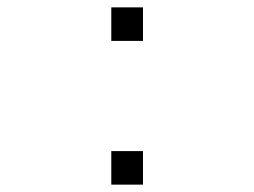

<svg xmlns="http://www.w3.org/2000/svg" viewBox="-20 -501 690 521"><path d="M282 -390V-481H368V-390ZM282 0V-91H368V0Z"/></svg>

Font: Azeret Mono ExtraLight
Style: Regular
Weight: 250
Designer: Martin Vácha
Foundry: Displaay
Version: Version 1.002